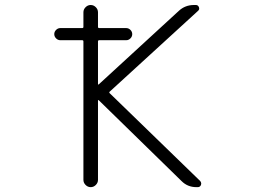

<svg xmlns="http://www.w3.org/2000/svg" viewBox="-20 -774 1040 772"><path d="M222.7 -612.3Q212.9 -612.3 205.6 -619.6Q198.2 -627 198.2 -636.7Q198.2 -646.5 205.6 -653.8Q212.9 -661.1 222.7 -661.1H310.5Q315.4 -661.1 315.4 -666V-724.6Q315.4 -736.3 324.2 -745.1Q333 -753.9 344.7 -753.9Q356.4 -753.9 365.2 -745.1Q374 -736.3 374 -724.6V-666Q374 -661.1 378.9 -661.1H487.3Q497.1 -661.1 504.4 -653.8Q511.7 -646.5 511.7 -636.7Q511.7 -627 504.4 -619.6Q497.1 -612.3 487.3 -612.3H378.9Q374 -612.3 374 -607.4V-435.5Q374 -434.6 375 -434.1Q376 -433.6 377 -434.6L699.2 -730.5Q724.6 -753.9 759.8 -753.9H767.6Q776.4 -753.9 779.8 -745.1Q783.2 -736.3 776.4 -730.5L420.9 -405.3Q418 -402.3 420.9 -399.4L785.2 -45.9Q789.1 -41 789.1 -36.1Q789.1 -33.2 788.1 -30.3Q784.2 -21.5 775.4 -21.5H769.5Q734.4 -21.5 710 -45.9L377 -371.1Q376 -372.1 375 -371.6Q374 -371.1 374 -369.1V-50.8Q374 -39.1 365.2 -30.3Q356.4 -21.5 344.7 -21.5Q333 -21.5 324.2 -30.3Q315.4 -39.1 315.4 -50.8V-607.4Q315.4 -612.3 310.5 -612.3Z"/></svg>

Font: Rounded-L Mgen+ 1m light
Style: Regular
Weight: 200
Designer: [Source Han Sans]
Ryoko NISHIZUKA  (kana & ideographs); Paul D. Hunt (Latin, Greek & Cyrillic); Wenlong ZHANG  (bopomofo
Version: Version 1.059.20150602